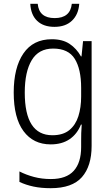

<svg xmlns="http://www.w3.org/2000/svg" viewBox="-20 -748 581 1008"><path d="M252 -542Q309 -542 345.5 -517.5Q382 -493 405 -452H408L416 -532H461V18Q461 124 410 182Q359 240 246 240Q196 240 156 231.5Q116 223 82 207V152Q117 170 158.5 181Q200 192 247 192Q328 192 367 149Q406 106 406 24V-8Q406 -28 406.5 -49.5Q407 -71 409 -94H405Q385 -44 345 -17Q305 10 246 10Q155 10 103.5 -59.5Q52 -129 52 -262Q52 -393 103 -467.5Q154 -542 252 -542ZM259 -493Q183 -493 146.5 -432Q110 -371 110 -262Q110 -38 255 -38Q311 -38 344 -65Q377 -92 391.5 -138Q406 -184 406 -241V-287Q406 -385 372.5 -439Q339 -493 259 -493ZM396 -728Q392 -672 358 -639.5Q324 -607 266 -607Q208 -607 175 -638.5Q142 -670 139 -728H178Q185 -653 267 -653Q349 -653 357 -728Z"/></svg>

Font: Noto Sans Tamil SemiCondensed Light
Style: Regular
Weight: 300
Width: 4
Designer: Jelle Bosma - Monotype Design Team
Foundry: Monotype Imaging Inc.
Version: Version 2.004; ttfautohint (v1.8.4.7-5d5b)